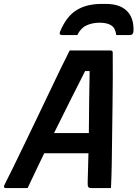

<svg xmlns="http://www.w3.org/2000/svg" viewBox="-35 -961 705 981"><path d="M360 -782H282Q264 -782 273 -802Q305 -878 356.5 -909.5Q408 -941 484 -941H506Q578 -941 614 -904.5Q650 -868 647 -802Q646 -782 629 -782H559Q555 -817 534 -831Q513 -845 474 -845Q436 -845 406.5 -831Q377 -817 360 -782ZM106 0H-4Q-19 0 -13 -15Q4 -48 30 -101Q56 -154 87.5 -219.5Q119 -285 152.5 -354.5Q186 -424 217.5 -490.5Q249 -557 276 -612.5Q303 -668 321 -703H531Q541 -703 541 -691Q542 -570 540 -427Q538 -284 536 -125Q535 -95 534.5 -63.5Q534 -32 532 0H431Q421 0 416.5 -5Q412 -10 413 -30Q414 -69 415 -106Q416 -143 417 -178H191Q171 -136 149.5 -91.5Q128 -47 106 0ZM400 -598Q364 -527 324.5 -448.5Q285 -370 241 -281H419Q420 -363 420.5 -440.5Q421 -518 423 -598Z"/></svg>

Font: Recursive Sn Lnr St SmB
Style: Italic
Weight: 600
Italic angle: -15°
Version: Version 1.079;hotconv 1.0.112;makeotfexe 2.5.65598; ttfautoh